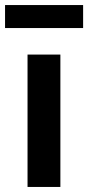

<svg xmlns="http://www.w3.org/2000/svg" viewBox="-35 -740 349 760"><path d="M74 0V-524H204V0ZM-15 -629V-720H294V-629Z"/></svg>

Font: Ubuntu Sans
Style: Bold
Weight: 700
Designer: Dalton Maag Ltd
Foundry: Dalton Maag Ltd
Version: Version 1.006; ttfautohint (v1.8.4.7-5d5b)